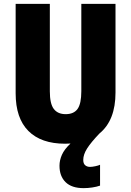

<svg xmlns="http://www.w3.org/2000/svg" viewBox="-20 -734 679 994"><path d="M411 94Q411 113 421 121.5Q431 130 446 130Q457 130 473.5 126.5Q490 123 498 119V227Q481 233 458 236.5Q435 240 413 240Q351 240 319.5 209Q288 178 288 124Q288 96 300.5 67.5Q313 39 345 9Q331 10 317 10Q193 10 127 -56Q61 -122 61 -251V-714H238V-261Q238 -197 258.5 -170Q279 -143 320 -143Q362 -143 381.5 -170Q401 -197 401 -262V-714H578V-255Q578 -111 495 -43Q451 3 431 34.5Q411 66 411 94Z"/></svg>

Font: Noto Sans Tamil Condensed Black
Style: Regular
Weight: 900
Width: 3
Designer: Jelle Bosma - Monotype Design Team
Foundry: Monotype Imaging Inc.
Version: Version 2.004; ttfautohint (v1.8.4.7-5d5b)